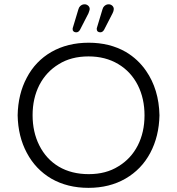

<svg xmlns="http://www.w3.org/2000/svg" viewBox="-20 -883 833 903"><path d="M164.6 -199.7Q133.3 -262.2 133.3 -341.3Q133.3 -420.4 165 -482.9Q197.3 -545.4 256.3 -581.1Q314.5 -617.7 396.5 -617.7Q475.6 -617.7 535.6 -582Q595.7 -546.4 628.4 -481.9Q659.7 -419.4 659.7 -340.3Q659.7 -261.2 627.9 -198.7Q595.7 -136.2 536.6 -100.6Q478.5 -64 397.5 -64Q316.4 -64 256.8 -99.1Q197.3 -134.3 164.6 -199.7ZM63 -340.8Q64.9 -240.7 106.4 -163.6Q147.5 -86.4 221.2 -43Q296.9 0.5 396 0.5Q495.1 0.5 570.3 -43Q645.5 -86.4 686.8 -164.1Q728 -241.7 730 -340.8Q727.5 -462.4 667 -549.8Q629.4 -604.5 571.8 -638.7Q496.1 -682.1 397 -682.1Q297.9 -682.1 221.7 -638.7Q146.5 -595.2 106 -517.6Q64.9 -440.9 63 -340.8ZM438.5 -735.8Q443.8 -731 451.2 -731Q462.9 -731 469.7 -743.2L509.3 -820.3Q515.1 -831.5 515.1 -840.3Q515.1 -849.6 508.3 -856Q501 -862.8 491 -862.8Q481 -862.8 473.1 -856.4L470.2 -854Q464.4 -848.6 461.9 -838.9L435.1 -750V-746.1Q435.1 -739.7 438.5 -735.8ZM356.4 -743.2 396 -820.3Q401.4 -834.5 401.9 -839.8Q401.9 -850.1 395 -856Q387.7 -862.8 377.9 -862.8Q365.7 -862.8 356.9 -854Q351.1 -848.6 348.6 -838.9L321.8 -750V-746.1Q321.8 -741.2 322.8 -739.3Q327.6 -731 338.6 -731Q349.6 -731 356.4 -743.2Z"/></svg>

Font: YuPearl-ExtraLight
Style: ExtraLight
Weight: 200
Designer: Max Yao
Foundry: Max-Everyday
Version: Version 1.011; ttfautohint (v1.8.3)